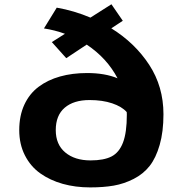

<svg xmlns="http://www.w3.org/2000/svg" viewBox="-20 -846 890 878"><path d="M235 -251Q235 -185 278.5 -148.8Q322 -112.5 394 -112.5Q455 -112.5 490 -130.5Q525 -148.5 542.5 -194.2Q560 -240 560 -321.5Q560 -323.5 559.8 -327.5Q559.5 -331.5 559.5 -333.5Q537.5 -358.5 493 -373.5Q448.5 -388.5 389.5 -388.5Q317 -388.5 276 -353.5Q235 -318.5 235 -251ZM239.5 -811Q319.5 -797 393.5 -765.5L489.5 -826.5L541.5 -751L489 -716.5Q597 -649.5 662.2 -549.8Q727.5 -450 727.5 -323.5Q727.5 -243.5 710.2 -183.5Q693 -123.5 664.2 -87Q635.5 -50.5 591.5 -28Q547.5 -5.5 500.2 2.8Q453 11 392.5 11Q325 11 267 -5.2Q209 -21.5 164.2 -53.2Q119.5 -85 93.8 -135.8Q68 -186.5 68 -251Q68 -316.5 91.2 -367Q114.5 -417.5 156.5 -449Q198.5 -480.5 254.5 -496.2Q310.5 -512 378.5 -512Q460 -512 517.5 -488Q469 -580.5 376.5 -642L283 -580L217 -653.5L277 -691.5Q230 -708.5 181 -716Z"/></svg>

Font: League Mono Wide
Style: Bold
Weight: 700
Width: 8
Designer: Tyler Finck
Foundry: The League of Moveable Type / Tyler Finck
Version: Version 2.210